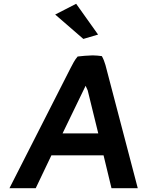

<svg xmlns="http://www.w3.org/2000/svg" viewBox="-20 -996 780 1016"><path d="M709 0 538 -652C533 -669 527 -685 519 -699C504 -701 487 -703 470 -703C441 -702 415 -700 391 -697C375 -679 364 -656 353 -635L30 0H169L252 -174H528L570 0ZM311 -290 433 -542 444 -518 500 -290ZM499 -813 383 -976 272 -919 421 -790Z"/></svg>

Font: Bluebird
Style: Obl
Weight: 400
Designer: Jasper
Foundry: Cannot Into Space Fonts
Version: Version 0.98